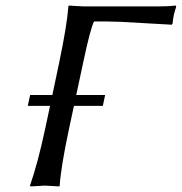

<svg xmlns="http://www.w3.org/2000/svg" viewBox="-20 -668 654 691"><path d="M168.5 -326.2 193.4 -444.8Q221.2 -577.6 226.1 -645L227.5 -647.9Q229.5 -647.9 279.3 -645H552.2Q588.4 -645 612.8 -647.9L614.3 -645Q614.3 -645 606 -616.2Q602.5 -599.1 601.1 -583L598.1 -579.1Q598.1 -579.1 414.6 -589.4Q362.3 -591.3 318.4 -590.8Q304.7 -563 279.8 -444.8L254.4 -326.2H358.4L350.1 -287.1H246.1L227.5 -200.2Q199.2 -66.4 194.8 0L193.4 2.9Q191.4 2.9 142.1 0L89.4 2.9L87.9 0Q115.7 -79.6 141.6 -200.2L160.2 -287.1H80.1L88.4 -326.2Z"/></svg>

Font: Linux Biolinum Capitals O
Style: Italic Samll Caps
Weight: 400
Italic angle: -12°
Designer: Philipp H. Poll
Foundry: Philipp H. Poll
Version: Version 0.6.2